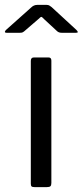

<svg xmlns="http://www.w3.org/2000/svg" viewBox="-49 -765 338 785"><path d="M161 -17Q161 -7 157 -3.5Q153 0 143 0H92Q83 0 80 -3Q77 -6 77 -14V-516Q77 -530 89 -530H150Q161 -530 161 -517ZM131 -687Q129 -689 125.5 -692.5Q122 -696 120 -696Q117 -696 108 -687L50 -637Q45 -633 41.5 -632Q38 -631 32 -631H-22Q-29 -631 -29 -635Q-29 -638 -24 -643L78 -734Q89 -745 103 -745H142Q149 -745 153.5 -742Q158 -739 162 -736L263 -643Q269 -637 269 -634Q269 -631 262 -631H203Q192 -631 185 -637Z"/></svg>

Font: Libre Franklin
Style: Regular
Weight: 400
Designer: Pablo Impallari, Rodrigo Fuenzalida
Foundry: Impallari Type
Version: Version 1.001; ttfautohint (v1.4.1)